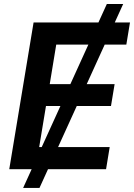

<svg xmlns="http://www.w3.org/2000/svg" viewBox="-20 -839 665 952"><path d="M94.7 92.8 509.8 -819.3H590.8L175.8 92.8ZM25.9 0 146.5 -727.5H624.5L606.4 -617.7H258.8L226.6 -421.9H548.3L530.3 -313.5H208L174.3 -109.9H523.9L505.9 0Z"/></svg>

Font: Inter 17pt SemiBold
Style: Italic
Weight: 600
Italic angle: -9.3988°
Version: Version 4.001;git-66647c0bb